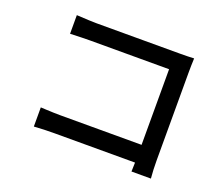

<svg xmlns="http://www.w3.org/2000/svg" viewBox="-113 -834 1182 1016"><g transform="rotate(20 478.0 -325.5)"><path d="M822.3 13.7H712.9Q712.9 7.8 713.6 -9.3Q714.4 -26.4 714.4 -37.1H261.2Q201.7 -37.1 146 -33.2V-141.1Q154.3 -140.6 176 -139.6Q197.8 -138.7 218.5 -137.9Q239.3 -137.2 257.3 -137.2H714.8V-563H269Q232.9 -563 158.2 -560.1V-665Q241.2 -660.2 269 -660.2H744.1Q785.6 -660.2 819.8 -662.1Q817.9 -620.1 817.9 -581.1V-86.9Q817.9 -33.7 822.3 13.7Z"/></g></svg>

Font: Karasuma Gothic
Style: Regular
Weight: 500
Designer: Rasmus Andersson / Ryoko Nishizuka
Foundry: Genbu
Version: Version 1.00